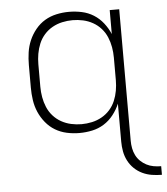

<svg xmlns="http://www.w3.org/2000/svg" viewBox="-53 -576 735 846"><g transform="rotate(-5 314.5 -152.5)"><path d="M629 223Q607 223 585 219.5Q563 216 543 206.5Q523 197 507 181.5Q491 166 481 146.5Q471 127 467 105.5Q463 84 463 62V-106Q452 -80 434 -57Q416 -34 392 -19Q368 -4 340 2Q312 8 283 8Q255 8 227.5 2Q200 -4 176.5 -18Q153 -32 135 -54Q117 -76 106 -101.5Q95 -127 91 -154.5Q87 -182 87 -210V-310Q87 -338 91 -365.5Q95 -393 106 -418.5Q117 -444 135 -466Q153 -488 176.5 -502Q200 -516 227.5 -522Q255 -528 283 -528Q312 -528 340 -522Q368 -516 392 -501Q416 -486 434 -463Q452 -440 463 -414V-520H505V62Q505 78 508 94.5Q511 111 518.5 126Q526 141 538 152.5Q550 164 564.5 171.5Q579 179 595.5 182Q612 185 629 185ZM296 -30Q319 -30 342 -35Q365 -40 385.5 -51.5Q406 -63 421.5 -80.5Q437 -98 446 -119.5Q455 -141 459 -164Q463 -187 463 -210V-310Q463 -333 459 -356Q455 -379 446 -400.5Q437 -422 421.5 -439.5Q406 -457 385.5 -468.5Q365 -480 342 -485Q319 -490 296 -490Q273 -490 250 -485Q227 -480 206.5 -468.5Q186 -457 170.5 -439.5Q155 -422 146 -400.5Q137 -379 133 -356Q129 -333 129 -310V-210Q129 -187 133 -164Q137 -141 146 -119.5Q155 -98 170.5 -80.5Q186 -63 206.5 -51.5Q227 -40 250 -35Q273 -30 296 -30Z"/></g></svg>

Font: Iosevka Extralight Extended
Style: Regular
Weight: 200
Width: 7
Monospace: yes
Designer: Belleve Invis
Foundry: Belleve Invis
Version: Version 32.5.0; ttfautohint (v1.8.4)